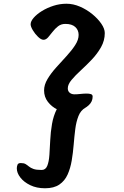

<svg xmlns="http://www.w3.org/2000/svg" viewBox="-20 -900 666 1028"><path d="M541 -723Q541 -683 521 -647.5Q501 -612 471.5 -581Q442 -550 412.5 -523Q383 -496 363 -472Q343 -448 343 -427Q343 -412 353 -403.5Q363 -395 379 -395Q393 -395 411 -397Q429 -399 444 -399Q458 -399 467 -396Q476 -393 476 -383Q476 -356 455.5 -337Q435 -318 405.5 -308.5Q376 -299 349 -299Q318 -299 287.5 -313.5Q257 -328 236.5 -354.5Q216 -381 216 -416Q216 -446 234.5 -477Q253 -508 281 -539Q309 -570 336.5 -600Q364 -630 382.5 -658.5Q401 -687 401 -713Q401 -739 383 -755.5Q365 -772 330 -772Q307 -772 290.5 -759Q274 -746 261.5 -729.5Q249 -713 237.5 -700Q226 -687 213 -687Q200 -687 183.5 -703Q167 -719 155.5 -738.5Q144 -758 144 -770Q144 -786 160.5 -805Q177 -824 204.5 -841Q232 -858 266 -869Q300 -880 336 -880Q372 -880 408 -864.5Q444 -849 474 -824.5Q504 -800 522.5 -773Q541 -746 541 -723ZM70 1Q70 -8 73.5 -17.5Q77 -27 91 -27Q108 -27 117 -21.5Q126 -16 135 -8.5Q144 -1 159 4.5Q174 10 203 10Q224 10 233 -12Q242 -34 244.5 -70.5Q247 -107 249 -150Q251 -193 258.5 -236.5Q266 -280 284.5 -316.5Q303 -353 338.5 -375Q374 -397 432 -397Q440 -397 448.5 -397Q457 -397 464 -396L437 -323Q412 -309 400 -278.5Q388 -248 383 -208.5Q378 -169 374.5 -125.5Q371 -82 364 -40.5Q357 1 342 34.5Q327 68 298 88Q269 108 221 108Q176 108 142 91.5Q108 75 89 50.5Q70 26 70 1Z"/></svg>

Font: Kalam Variable Light
Style: Regular
Weight: 300
Designer: Lipi Raval, Jonny Pinhorn
Foundry: Indian Type Foundry
Version: Version 3.000